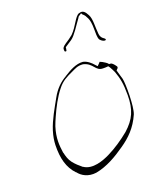

<svg xmlns="http://www.w3.org/2000/svg" viewBox="-112 -794 701 884"><g transform="rotate(-15 239.0 -352.0)"><path d="M94 -227C88 -199 87 -178 88 -158C92 -94 109 -46 147 -13H148C166 7 197 22 237 13C291 -2 337 -35 380 -71C420 -104 453 -142 473 -201C484 -236 474 -349 466 -373C459 -389 455 -403 449 -417V-418C453 -424 460 -427 456 -435L448 -444C439 -453 433 -456 429 -455H423C418 -462 404 -468 396 -472L387 -475C383 -477 384 -477 380 -471L370 -459L360 -468C348 -480 329 -494 309 -496C276 -496 244 -474 218 -454C217 -453 218 -455 217 -454V-453C189 -434 165 -407 148 -368C129 -325 105 -276 94 -227ZM110 -242C113 -255 118 -269 123 -284C137 -325 156 -371 179 -405C199 -436 222 -449 250 -465C266 -474 280 -485 305 -485H307C355 -478 354 -439 392 -443H393C400 -443 409 -445 416 -446H417C419 -444 421 -441 423 -439C429 -431 434 -422 440 -412C456 -377 464 -352 469 -295C475 -224 460 -181 415 -133C383 -102 349 -74 311 -51C281 -33 226 -6 185 -29H184C168 -40 154 -50 140 -65C126 -80 120 -97 114 -115L113 -116V-117C105 -152 98 -188 110 -242ZM239 -574C240 -563 241 -562 247 -563C250 -563 250 -566 251 -580L250 -581C260 -589 275 -601 283 -607C303 -624 321 -663 342 -697C342 -697 343 -701 345 -703L359 -714L364 -707C369 -704 376 -698 380 -690C405 -658 394 -601 408 -577C420 -564 435 -562 438 -567C438 -568 437 -572 435 -573H434V-574C422 -580 415 -587 412 -601C405 -636 406 -675 392 -696C381 -713 370 -726 351 -717H350C329 -707 320 -663 291 -629L290 -628C277 -615 271 -611 256 -599C241 -587 238 -580 239 -574ZM396 -472Z"/></g></svg>

Font: Stray Cat
Style: HlObl
Weight: 100
Version: Version 1.0